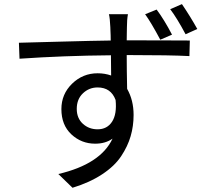

<svg xmlns="http://www.w3.org/2000/svg" viewBox="-20 -847 1040 927"><path d="M932.6 -707 876 -681.6Q835 -758.8 801.8 -802.7L858.4 -827.1Q899.4 -766.6 932.6 -707ZM810.5 -679.7 753.9 -655.3Q709 -739.3 680.7 -778.3L736.3 -800.8Q773.4 -751 810.5 -679.7ZM451.2 -222.7Q497.1 -222.7 521 -259.3Q544.9 -295.9 538.1 -364.3Q515.6 -424.8 451.2 -424.8Q410.2 -424.8 380.4 -396.5Q350.6 -368.2 350.6 -321.3Q350.6 -276.4 379.9 -249.5Q409.2 -222.7 451.2 -222.7ZM591.8 -652.3H606.4Q675.8 -652.3 779.3 -651.9Q882.8 -651.4 896.5 -651.4L894.5 -576.2Q801.8 -581.1 605.5 -581.1H591.8Q591.8 -509.8 593.8 -418Q625 -363.3 625 -292Q625 -238.3 610.8 -189.5Q596.7 -140.6 564.9 -92.8Q533.2 -44.9 473.1 -5.4Q413.1 34.2 330.1 59.6L261.7 -6.8Q465.8 -54.7 523.4 -177.7Q489.3 -153.3 439.5 -153.3Q373 -153.3 324.7 -198.2Q276.4 -243.2 276.4 -320.3Q276.4 -392.6 328.1 -442.9Q379.9 -493.2 451.2 -493.2Q486.3 -493.2 516.6 -482.4L515.6 -580.1Q286.1 -578.1 74.2 -563.5L71.3 -640.6Q114.3 -641.6 272.9 -646Q431.6 -650.4 514.6 -651.4Q514.6 -662.1 514.2 -676.3Q513.7 -690.4 513.2 -700.2Q512.7 -710 512.7 -715.8Q510.7 -759.8 505.9 -778.3H597.7Q592.8 -752 592.8 -715.8Q592.8 -710 592.3 -688.5Q591.8 -667 591.8 -652.3Z"/></svg>

Font: Gen Shin Gothic Regular
Style: Regular
Weight: 400
Designer: [Source Han Sans]
Ryoko NISHIZUKA  (kana & ideographs); Paul D. Hunt (Latin, Greek & Cyrillic); Wenlong ZHANG  (bopomofo
Version: Version 1.002.20150607